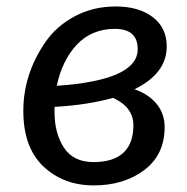

<svg xmlns="http://www.w3.org/2000/svg" viewBox="-20 -559 576 591"><path d="M147.9 -212.9Q147.9 -148.9 176.8 -104.5Q206.1 -60.1 267.6 -60.1Q329.1 -60.1 359.9 -88.9Q390.6 -117.7 390.6 -173.3Q390.6 -229 328.1 -257.8Q250 -235.8 147.9 -230ZM333 -470.2Q261.7 -469.7 215.8 -420.9Q170.9 -372.1 154.8 -294.9Q403.8 -312 403.8 -407.2Q404.3 -470.2 333 -470.2ZM336.4 -539.1Q407.2 -539.1 450.2 -506.3Q493.2 -473.6 493.2 -416Q493.2 -333 394 -284.2Q437 -269.5 461.9 -239.3Q486.8 -209 486.8 -168Q486.8 -83 424.3 -35.6Q361.3 11.7 268.6 11.7Q175.8 11.7 113.8 -46.4Q51.8 -105 51.8 -217.8Q51.8 -330.6 119.6 -429.2Q153.3 -478.5 210 -508.8Q266.6 -539.1 336.4 -539.1Z"/></svg>

Font: FiraSans-Italic
Style: Italic
Weight: 400
Italic angle: -8°
Designer: Carrois Corporate & Edenspiekermann AG
Foundry: Carrois Corporate GbR & Edenspiekermann AG
Version: Version 3.106;PS 003.106;hotconv 1.0.70;makeotf.lib2.5.58329